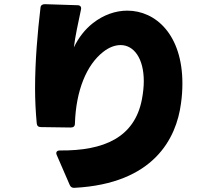

<svg xmlns="http://www.w3.org/2000/svg" viewBox="-20 -825 1040 920"><path d="M337 75C718 55 825 -163 847 -328C852 -362 854 -394 854 -425C854 -659 726 -774 590 -774C534 -774 476 -754 425 -714C388 -685 357 -646 334 -598C340 -650 355 -717 368 -779C371 -792 365 -800 351 -800L195 -805C183 -805 175 -800 174 -788C160 -670 148 -533 148 -401C148 -344 151 -288 156 -234C157 -222 164 -216 176 -216L319 -214C332 -214 339 -220 339 -233C344 -392 395 -514 474 -576C503 -599 532 -609 558 -609C621 -609 669 -546 669 -436C669 -410 666 -381 660 -349C625 -166 478 -102 267 -104C252 -104 246 -95 252 -82L314 61C318 71 326 76 337 75Z"/></svg>

Font: LINE Seed JP App_OTF ExtraBold
Style: Regular
Weight: 800
Designer: LINE & Fontrix & Fontworks
Version: Version 1.013